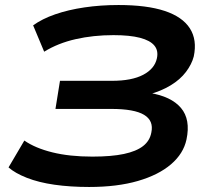

<svg xmlns="http://www.w3.org/2000/svg" viewBox="-20 -735 847 765"><path d="M335 10Q260 10 197 1Q134 -8 87 -26.5Q40 -45 14 -68L77 -175Q120 -145 188.5 -128Q257 -111 348 -111Q424 -111 473.5 -121.5Q523 -132 550 -153Q577 -174 583 -207Q593 -254 554 -277.5Q515 -301 423 -301H201L219 -413H426Q505 -413 550.5 -437Q596 -461 605 -502Q612 -533 595 -553.5Q578 -574 537.5 -584.5Q497 -595 432 -595Q352 -595 281.5 -579Q211 -563 156 -529L112 -634Q148 -660 200 -678Q252 -696 316.5 -705.5Q381 -715 452 -715Q565 -715 636 -691.5Q707 -668 736.5 -622Q766 -576 752 -510Q744 -479 721 -448.5Q698 -418 660 -395Q622 -372 574 -359L575 -365Q662 -351 701 -305Q740 -259 723 -179Q711 -123 661.5 -80.5Q612 -38 529.5 -14Q447 10 335 10Z"/></svg>

Font: Nunito Sans 10pt Expanded
Style: Bold Italic
Weight: 700
Width: 7
Italic angle: -9°
Designer: Vernon Adams
Foundry: Vernon Adams
Version: Version 3.101;gftools[0.9.27]